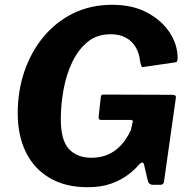

<svg xmlns="http://www.w3.org/2000/svg" viewBox="-20 -772 792 802"><path d="M345 10Q254 10 188.5 -28Q123 -66 88.5 -135.5Q54 -205 54 -299Q54 -392 82 -474Q110 -556 162 -618.5Q214 -681 286.5 -716.5Q359 -752 449 -752Q533 -752 593.5 -720Q654 -688 687.5 -638Q721 -588 722 -532Q722 -513 715 -512L578 -492Q573 -491 570.5 -496.5Q568 -502 565 -517Q562 -548 547.5 -573.5Q533 -599 507 -614Q481 -629 442 -629Q385 -629 346 -597Q307 -565 282 -513Q257 -461 245.5 -398Q234 -335 234 -274Q234 -186 268 -149.5Q302 -113 362 -113Q395 -113 422 -123Q449 -133 469 -150Q489 -167 503.5 -188Q518 -209 527 -230L533 -258Q540 -271 524 -271H401Q391 -271 392 -284L401 -366Q402 -377 411 -377L697 -376Q709 -376 712.5 -372.5Q716 -369 714 -359L665 -13Q663 0 649 0H619Q603 0 598 -15L581 -87Q578 -94 573 -93Q568 -92 561 -85Q543 -63 513.5 -41Q484 -19 443 -4.5Q402 10 345 10Z"/></svg>

Font: Libre Franklin Thin
Style: Bold Italic
Weight: 700
Italic angle: -8°
Version: Version 3.000